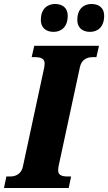

<svg xmlns="http://www.w3.org/2000/svg" viewBox="-58 -944 543 964"><path d="M394 -784C431 -784 465 -807 465 -865C465 -905 438 -924 401 -924C361 -924 330 -897 330 -844C330 -805 356 -784 394 -784ZM211 -784C248 -784 282 -807 282 -865C282 -905 255 -924 218 -924C178 -924 147 -897 147 -844C147 -805 173 -784 211 -784ZM-38 0H287L299 -58H280C250 -58 234 -67 234 -88C234 -94 235 -102 236 -109L343 -606C350 -641 375 -657 406 -657H426L439 -714H114L101 -657H120C150 -657 166 -647 166 -626C166 -620 165 -612 164 -605L57 -108C50 -74 25 -58 -6 -58H-26Z"/></svg>

Font: Noto Serif Condensed Black
Style: Italic
Weight: 900
Width: 3
Italic angle: -12°
Designer: Monotype Design Team
Foundry: Monotype Imaging Inc.
Version: Version 2.013